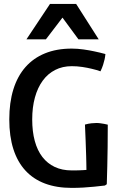

<svg xmlns="http://www.w3.org/2000/svg" viewBox="-20 -916 602 949"><path d="M25.9 -325.7Q25.9 -409.2 46.1 -474.4Q66.4 -539.6 105.7 -584.2Q145 -628.9 202.4 -652.3Q259.8 -675.8 334.5 -675.8Q362.8 -675.8 392.3 -671.6Q421.9 -667.5 446.3 -662.1Q474.6 -656.2 501 -648.9Q500 -636.7 497.1 -623Q494.6 -611.3 489.7 -595.9Q484.9 -580.6 476.6 -563.5Q456.1 -570.8 432.6 -576.2Q412.6 -581.1 387 -585Q361.3 -588.9 334.5 -588.9Q289.1 -588.9 252.7 -570.3Q216.3 -551.8 191.2 -517.3Q166 -482.9 152.6 -434.3Q139.2 -385.7 139.2 -325.7Q139.2 -266.1 151.9 -219.2Q164.6 -172.4 189.5 -140.1Q214.4 -107.9 250.7 -90.8Q287.1 -73.7 334.5 -73.7Q342.3 -73.7 352.1 -73.7Q361.8 -73.7 371.6 -74.2Q381.3 -74.7 390.6 -75Q399.9 -75.2 407.2 -76.2Q407.2 -91.8 406.7 -109.9Q406.2 -127.9 405.8 -146.7Q405.3 -165.5 404.5 -184.1Q403.8 -202.6 403.3 -219.7Q401.4 -259.8 399.9 -300.3Q417.5 -305.2 431.9 -306.6Q446.3 -308.1 456.5 -308.1Q466.8 -308.1 476.8 -306.6Q486.8 -305.2 495.1 -303.7Q504.4 -301.8 512.7 -299.8Q512.7 -242.2 512 -189.2Q511.2 -136.2 510.3 -95.2Q508.8 -46.9 507.8 -5.4L498.5 1Q472.7 4.4 445.3 6.8Q421.9 9.3 392.6 11Q363.3 12.7 334.5 12.7Q259.8 12.7 202.4 -8.8Q145 -30.3 105.7 -73Q66.4 -115.7 46.1 -179Q25.9 -242.2 25.9 -325.7ZM227.1 -896.5H356.4L467.8 -721.7H367.7L289.1 -828.6H288.6Q268.6 -802.2 247.8 -775.1Q227.1 -748 207 -721.7H110.8Z"/></svg>

Font: Basic
Style: Regular
Weight: 400
Designer: Magnus Gaarde
Foundry: Magnus Gaarde
Version: Version 1.003; ttfautohint (v1.1) -l 6 -r 16 -G 0 -x 16 -D l